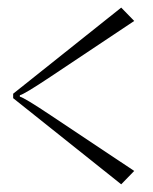

<svg xmlns="http://www.w3.org/2000/svg" viewBox="-20 -560 403 505"><path d="M298.8 -540 333 -504.9 113.3 -358.4Q43 -311.5 32.2 -309.6V-305.7Q43 -303.7 113.3 -256.8L333 -110.4L298.8 -75.2L14.6 -301.8V-313.5Z"/></svg>

Font: FoglihtenNo07
Style: Regular
Weight: 500
Designer: gluk (gluksza@wp.pl)
Foundry: gluk (gluksza@wp.pl)
Version: Version 0.871